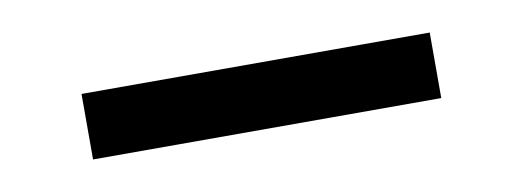

<svg xmlns="http://www.w3.org/2000/svg" viewBox="-25 -441 551 202"><g transform="rotate(-10 250.0 -340.0)"><path d="M436 -305H64V-375H436Z"/></g></svg>

Font: Iosevka Term Curly
Style: Regular
Weight: 400
Designer: Belleve Invis
Foundry: Belleve Invis
Version: Version 32.3.0